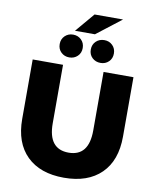

<svg xmlns="http://www.w3.org/2000/svg" viewBox="-110 -1137 1006 1235"><g transform="rotate(10 393.0 -520.0)"><path d="M64 -312V-700.2H262.2V-317.9Q262.2 -149.9 395 -149.9Q526.9 -149.9 526.9 -317.9V-700.2H722.2V-312Q722.2 -155.8 635.5 -70.8Q548.8 14.2 393.1 14.2Q237.3 14.2 150.6 -70.8Q64 -155.8 64 -312ZM299.8 -929.2 405.8 -1054.2H591.8L430.2 -929.2ZM346.4 -774.7Q324.7 -753.9 293 -753.9Q261.2 -753.9 239.5 -774.7Q217.8 -795.4 217.8 -828.1Q217.8 -860.8 239.5 -881.8Q261.2 -902.8 293 -902.8Q324.7 -902.8 346.4 -881.8Q368.2 -860.8 368.2 -828.1Q368.2 -795.4 346.4 -774.7ZM497.1 -753.9Q464.4 -753.9 442.6 -774.7Q420.9 -795.4 420.9 -828.1Q420.9 -860.8 442.6 -881.8Q464.4 -902.8 497.1 -902.8Q528.8 -902.8 550.3 -881.8Q571.8 -860.8 571.8 -828.1Q571.8 -795.4 550.3 -774.7Q528.8 -753.9 497.1 -753.9Z"/></g></svg>

Font: Montserrat ExtraBold
Style: Regular
Weight: 800
Designer: Julieta Ulanovsky
Foundry: Julieta Ulanovsky
Version: Version 9.000